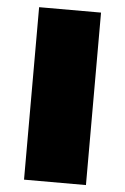

<svg xmlns="http://www.w3.org/2000/svg" viewBox="-51 -726 497 763"><g transform="rotate(5 197.5 -344.0)"><path d="M74 0V-688H321V0Z"/></g></svg>

Font: Archivo SemiBold Expanded Black
Style: Regular
Weight: 900
Width: 7
Version: Version 2.001